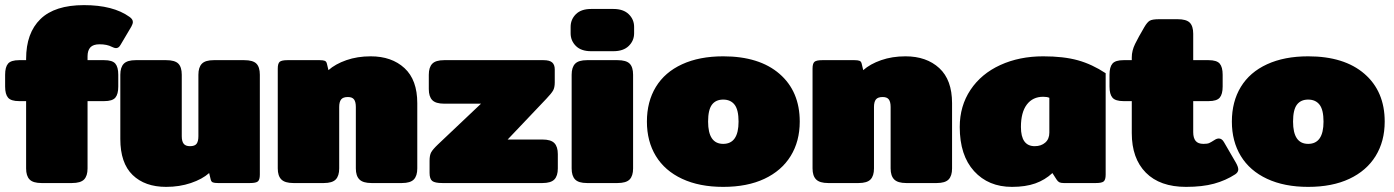

<svg xmlns="http://www.w3.org/2000/svg" viewBox="-25 -715 5444 750"><path d="M77 -57V-320H50Q18 -320 6.5 -333.5Q-5 -347 -5 -377V-423Q-5 -453 6.5 -466.5Q18 -480 50 -480H77V-485Q77 -586 133 -640.5Q189 -695 303 -695Q417 -695 481 -649Q494 -640 494 -629Q494 -622 488 -611L446 -540Q439 -527 428 -527Q422 -527 412 -532Q393 -542 364 -542Q339 -542 328 -530Q317 -518 317 -495V-480H382Q414 -480 425.5 -466.5Q437 -453 437 -423V-377Q437 -347 425.5 -333.5Q414 -320 382 -320H317V-57Q317 -28 303.5 -14Q290 0 256 0H137Q104 0 90.5 -14Q77 -28 77 -57Z M445 -172V-423Q445 -452 458.5 -466Q472 -480 505 -480H624Q658 -480 671.5 -466.5Q685 -453 685 -423V-183Q685 -163 692.5 -153.5Q700 -144 717 -144Q736 -144 743 -153.5Q750 -163 750 -183V-423Q750 -452 763.5 -466Q777 -480 810 -480H929Q963 -480 976.5 -466.5Q990 -453 990 -423V-33Q990 -13 982.5 -6.5Q975 0 952 0H826Q813 0 806.5 -2.5Q800 -5 798 -14L792 -39Q765 -15 720.5 0Q676 15 624 15Q541 15 493 -31.5Q445 -78 445 -172Z M1060 -57V-447Q1060 -467 1067.5 -473.5Q1075 -480 1098 -480H1224Q1237 -480 1243.5 -477.5Q1250 -475 1252 -466L1258 -441Q1285 -465 1328 -480Q1371 -495 1423 -495Q1505 -495 1555 -449Q1605 -403 1605 -312V-57Q1605 -28 1591.5 -14Q1578 0 1545 0H1426Q1393 0 1379 -14Q1365 -28 1365 -57V-297Q1365 -317 1358 -326.5Q1351 -336 1334 -336Q1315 -336 1307.5 -326.5Q1300 -317 1300 -297V-57Q1300 -28 1286.5 -14Q1273 0 1240 0H1121Q1088 0 1074 -14Q1060 -28 1060 -57Z M1653 -40V-87Q1653 -108 1659 -119.5Q1665 -131 1686 -151L1854 -310H1710Q1677 -310 1663.5 -324Q1650 -338 1650 -367V-423Q1650 -452 1663.5 -466Q1677 -480 1710 -480H2098Q2122 -480 2132 -471Q2142 -462 2142 -444V-393Q2142 -373 2135.5 -361.5Q2129 -350 2109 -329L1958 -170H2094Q2127 -170 2140.5 -156Q2154 -142 2154 -113V-57Q2154 -28 2140.5 -14Q2127 0 2094 0H1703Q1674 0 1663.5 -8Q1653 -16 1653 -40Z M2204 -585V-610Q2204 -639 2224.5 -659.5Q2245 -680 2284 -680H2371Q2410 -680 2431 -659.5Q2452 -639 2452 -610V-585Q2452 -556 2431 -535.5Q2410 -515 2371 -515H2284Q2245 -515 2224.5 -535.5Q2204 -556 2204 -585ZM2208 -57V-423Q2208 -452 2221.5 -466Q2235 -480 2268 -480H2387Q2421 -480 2434.5 -466.5Q2448 -453 2448 -423V-57Q2448 -28 2434.5 -14Q2421 0 2387 0H2268Q2235 0 2221.5 -14Q2208 -28 2208 -57Z M2502 -240Q2502 -318 2537 -375.5Q2572 -433 2639.5 -464Q2707 -495 2800 -495Q2941 -495 3020 -426.5Q3099 -358 3099 -240Q3099 -163 3063.5 -105.5Q3028 -48 2961 -16.5Q2894 15 2800 15Q2707 15 2639.5 -16.5Q2572 -48 2537 -105.5Q2502 -163 2502 -240ZM2860 -240Q2860 -286 2844.5 -306Q2829 -326 2800 -326Q2771 -326 2756 -306Q2741 -286 2741 -240Q2741 -153 2800 -153Q2860 -153 2860 -240Z M3149 -57V-447Q3149 -467 3156.5 -473.5Q3164 -480 3187 -480H3313Q3326 -480 3332.5 -477.5Q3339 -475 3341 -466L3347 -441Q3374 -465 3417 -480Q3460 -495 3512 -495Q3594 -495 3644 -449Q3694 -403 3694 -312V-57Q3694 -28 3680.5 -14Q3667 0 3634 0H3515Q3482 0 3468 -14Q3454 -28 3454 -57V-297Q3454 -317 3447 -326.5Q3440 -336 3423 -336Q3404 -336 3396.5 -326.5Q3389 -317 3389 -297V-57Q3389 -28 3375.5 -14Q3362 0 3329 0H3210Q3177 0 3163 -14Q3149 -28 3149 -57Z M3724 -219Q3724 -301 3766 -364Q3808 -427 3882.5 -461Q3957 -495 4050 -495Q4130 -495 4185.5 -479.5Q4241 -464 4294 -429V-33Q4294 -13 4286.5 -6.5Q4279 0 4256 0H4130Q4119 0 4113 -3Q4107 -6 4102 -14L4086 -39Q4057 -12 4019 1.5Q3981 15 3928 15Q3836 15 3780 -46.5Q3724 -108 3724 -219ZM4074 -197V-333Q4065 -337 4050 -337Q4009 -337 3986 -306.5Q3963 -276 3963 -219Q3963 -144 4017 -144Q4042 -144 4058 -158Q4074 -172 4074 -197Z M4396 -195V-320H4364Q4332 -320 4320.5 -333.5Q4309 -347 4309 -377V-423Q4309 -453 4320.5 -466.5Q4332 -480 4364 -480H4396V-491Q4396 -517 4409 -543.5Q4422 -570 4445 -609Q4456 -628 4466 -634Q4476 -640 4503 -640H4575Q4609 -640 4622.5 -626.5Q4636 -613 4636 -583V-480H4696Q4728 -480 4739.5 -466.5Q4751 -453 4751 -423V-377Q4751 -347 4739.5 -333.5Q4728 -320 4696 -320H4636V-199Q4636 -176 4645.5 -164.5Q4655 -153 4676 -153Q4691 -153 4698 -156Q4705 -159 4719 -168Q4728 -174 4736 -174Q4748 -174 4756 -160L4803 -79Q4812 -63 4812 -53Q4812 -42 4800 -34Q4763 -10 4717.5 2.5Q4672 15 4608 15Q4506 15 4451 -40.5Q4396 -96 4396 -195Z M4787 -240Q4787 -318 4822 -375.5Q4857 -433 4924.5 -464Q4992 -495 5085 -495Q5226 -495 5305 -426.5Q5384 -358 5384 -240Q5384 -163 5348.5 -105.5Q5313 -48 5246 -16.5Q5179 15 5085 15Q4992 15 4924.5 -16.5Q4857 -48 4822 -105.5Q4787 -163 4787 -240ZM5145 -240Q5145 -286 5129.5 -306Q5114 -326 5085 -326Q5056 -326 5041 -306Q5026 -286 5026 -240Q5026 -153 5085 -153Q5145 -153 5145 -240Z"/></svg>

Font: Mitr
Style: Bold
Weight: 700
Designer: Thanarat Vachiruckul
Foundry: Cadson Demak
Version: Version 1.003